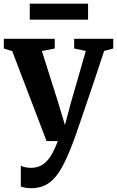

<svg xmlns="http://www.w3.org/2000/svg" viewBox="-22 -756 626 1029"><path d="M145 252.5Q127.5 252.5 113 250Q98.5 247.5 89.5 243.5V132Q97 136.5 112 140Q127 143.5 143 143.5Q168 143.5 188.8 135.2Q209.5 127 226.8 109.5Q244 92 259 64.8Q274 37.5 288 0H227.5L43.5 -482L-1.5 -496V-548H271.5V-496L202.5 -482.5L291.5 -201L326 -86L356.5 -200.5L438 -483L375.5 -496V-548H585V-496L536 -483Q513.5 -414.5 490.8 -346.2Q468 -278 447 -216.5Q426 -155 409.2 -105.8Q392.5 -56.5 381.2 -25Q370 6.5 367 13.5Q338 90.5 308.2 144Q278.5 197.5 239.8 225Q201 252.5 145 252.5ZM450 -736.5V-650.5H137.5V-736.5Z"/></svg>

Font: Merriweather 36pt
Style: Bold
Weight: 700
Designer: Eben Sorkin
Foundry: Eben Sorkin
Version: Version 2.100